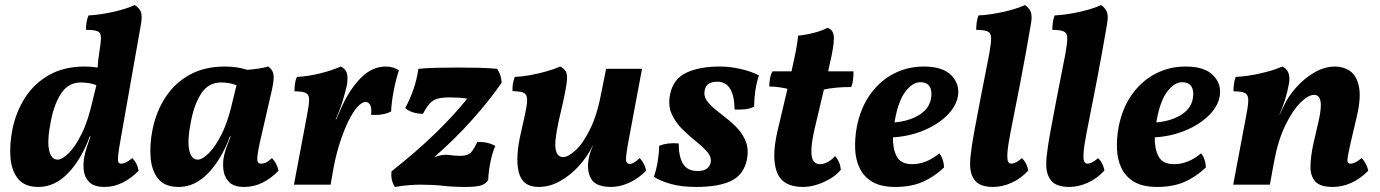

<svg xmlns="http://www.w3.org/2000/svg" viewBox="-20 -730 5454 759"><path d="M394 9Q352 9 333 -10Q314 -29 311 -57.5Q308 -86 314 -113Q317 -129 324 -150.5Q331 -172 338 -191H335Q302 -101 249.5 -46Q197 9 132 9Q78 9 52 -22.5Q26 -54 21.5 -105.5Q17 -157 29 -218Q43 -288 79.5 -344.5Q116 -401 175 -434Q234 -467 315 -467Q341 -467 366 -463Q367 -489 372 -519Q379 -561 379 -581Q379 -601 365.5 -606.5Q352 -612 320 -612Q320 -626 322 -641Q324 -656 330 -669Q373 -671 425 -682.5Q477 -694 513 -710Q531 -698 537 -682.5Q543 -667 537 -633L457 -180Q449 -136 447 -115.5Q445 -95 448 -89Q451 -83 459 -83Q467 -83 477 -87.5Q487 -92 503 -105Q523 -85 528 -55Q500 -26 465.5 -8.5Q431 9 394 9ZM182 -256Q166 -179 173.5 -139Q181 -99 208 -99Q225 -99 251 -124Q277 -149 303 -201.5Q329 -254 347 -336L361 -393Q347 -399 330.5 -401.5Q314 -404 300 -404Q251 -404 223 -362.5Q195 -321 182 -256Z M1040 -467Q1056 -457 1060.5 -438.5Q1065 -420 1055 -375L1007 -166Q996 -114 997 -98.5Q998 -83 1012 -83Q1022 -83 1031.5 -87.5Q1041 -92 1055 -105Q1075 -85 1081 -55Q1052 -25 1018 -8Q984 9 944 9Q904 9 885 -11Q866 -31 863 -60Q860 -89 866 -116Q870 -133 877 -152.5Q884 -172 892 -191H889Q856 -101 803.5 -46Q751 9 686 9Q632 9 606 -22.5Q580 -54 575.5 -105.5Q571 -157 583 -218Q597 -288 633.5 -344.5Q670 -401 729 -434Q788 -467 869 -467Q894 -467 916.5 -463.5Q939 -460 957 -454Q1004 -457 1040 -467ZM736 -256Q720 -179 727.5 -139Q735 -99 762 -99Q779 -99 805 -124Q831 -149 857 -201.5Q883 -254 901 -336L915 -393Q901 -399 884.5 -401.5Q868 -404 854 -404Q805 -404 777 -362.5Q749 -321 736 -256Z M1327 -467Q1346 -458 1351 -441.5Q1356 -425 1352 -397Q1347 -372 1335.5 -334Q1324 -296 1307 -258H1309L1332 -310Q1363 -378 1407 -422.5Q1451 -467 1505 -467Q1535 -467 1557 -452Q1545 -416 1536.5 -372Q1528 -328 1526 -289Q1493 -273 1447 -276Q1450 -302 1443.5 -314.5Q1437 -327 1425 -327Q1414 -327 1399 -313.5Q1384 -300 1366 -268Q1348 -236 1329.5 -183.5Q1311 -131 1299 -69L1287 0H1142L1194 -276Q1202 -317 1202 -336.5Q1202 -356 1189 -362.5Q1176 -369 1144 -369Q1144 -383 1146 -398.5Q1148 -414 1154 -426Q1197 -428 1244 -439.5Q1291 -451 1327 -467Z M1541 9Q1523 -19 1528 -53Q1626 -130 1701 -203Q1776 -276 1827 -340Q1808 -343 1791 -344Q1774 -345 1757 -345Q1728 -345 1710 -340Q1692 -335 1679 -321Q1666 -307 1652 -280Q1632 -280 1612.5 -286Q1593 -292 1582 -303Q1602 -340 1615 -378.5Q1628 -417 1634 -458Q1664 -461 1705.5 -462Q1747 -463 1792 -463Q1836 -463 1875 -462Q1914 -461 1945 -458Q1962 -434 1963 -403Q1915 -333 1847 -257Q1779 -181 1697 -109Q1731 -121 1753.5 -117.5Q1776 -114 1800 -114Q1829 -114 1841 -126.5Q1853 -139 1867 -169Q1909 -170 1938 -153Q1926 -126 1918.5 -88.5Q1911 -51 1910 -19Q1902 -4 1883 2.5Q1864 9 1819 9Q1771 9 1731.5 4.5Q1692 0 1643 0Q1621 0 1596 2Q1571 4 1541 9Z M2109 9Q2045 9 2030.5 -50Q2016 -109 2041 -213Q2054 -269 2060 -301Q2066 -333 2062.5 -347Q2059 -361 2045.5 -365Q2032 -369 2006 -370Q2005 -383 2007.5 -398Q2010 -413 2015 -426Q2043 -427 2076 -433Q2109 -439 2140.5 -448Q2172 -457 2195 -467Q2209 -459 2215.5 -449.5Q2222 -440 2221.5 -420Q2221 -400 2213 -360.5Q2205 -321 2189 -253Q2171 -172 2176.5 -140.5Q2182 -109 2206 -109Q2226 -109 2255.5 -136Q2285 -163 2313.5 -221Q2342 -279 2359 -373L2376 -458H2518L2471 -207Q2460 -150 2456.5 -123.5Q2453 -97 2456.5 -89.5Q2460 -82 2470 -82Q2484 -82 2509 -105Q2517 -97 2524.5 -83Q2532 -69 2534 -55Q2506 -26 2469 -8.5Q2432 9 2396 9Q2334 9 2316 -24.5Q2298 -58 2308 -106Q2310 -117 2314 -129Q2318 -141 2324 -154H2323Q2302 -111 2268.5 -74Q2235 -37 2194 -14Q2153 9 2109 9Z M2825 -467Q2867 -467 2909.5 -457Q2952 -447 2980 -432Q2962 -377 2961 -308Q2944 -300 2924 -298Q2904 -296 2884 -297Q2882 -407 2816 -407Q2772 -407 2766 -374Q2761 -352 2773 -334Q2785 -316 2807 -298Q2829 -280 2853.5 -261Q2878 -242 2898.5 -219Q2919 -196 2929.5 -167Q2940 -138 2933 -101Q2921 -40 2871.5 -15.5Q2822 9 2731 9Q2675 9 2633 -2.5Q2591 -14 2565 -31Q2575 -61 2580 -91.5Q2585 -122 2586 -154Q2620 -167 2663 -163Q2663 -111 2680 -82.5Q2697 -54 2738 -54Q2761 -54 2773.5 -63Q2786 -72 2789 -86Q2794 -108 2776.5 -128.5Q2759 -149 2731.5 -171Q2704 -193 2677.5 -219Q2651 -245 2635.5 -279Q2620 -313 2629 -357Q2641 -418 2693 -442.5Q2745 -467 2825 -467Z M3154 9Q3074 9 3051.5 -49Q3029 -107 3054 -214L3093 -379Q3054 -388 3021 -388Q3021 -404 3024 -420.5Q3027 -437 3034 -448H3109L3111 -458Q3132 -549 3135 -589Q3166 -592 3198.5 -600.5Q3231 -609 3251 -620Q3277 -612 3276.5 -578Q3276 -544 3260 -477L3254 -448H3354Q3354 -430 3352 -413.5Q3350 -397 3345 -386Q3281 -386 3237 -376L3201 -224Q3188 -167 3187.5 -136Q3187 -105 3196 -93Q3205 -81 3221 -81Q3252 -81 3281 -113Q3301 -91 3304 -59Q3290 -41 3265 -25.5Q3240 -10 3211 -0.5Q3182 9 3154 9Z M3519 9Q3462 9 3428 -11.5Q3394 -32 3378 -66Q3362 -100 3360.5 -142Q3359 -184 3367 -228Q3382 -304 3420.5 -357.5Q3459 -411 3513.5 -439Q3568 -467 3632 -467Q3708 -467 3742 -431Q3776 -395 3766 -346Q3758 -307 3722 -272Q3686 -237 3630.5 -214Q3575 -191 3510 -187Q3509 -142 3525 -111.5Q3541 -81 3586 -81Q3615 -81 3642.5 -92.5Q3670 -104 3693 -124Q3711 -101 3712 -68Q3673 -31 3627.5 -11Q3582 9 3519 9ZM3518 -257Q3517 -251 3516 -246Q3573 -251 3612.5 -275Q3652 -299 3660 -338Q3666 -369 3655.5 -387Q3645 -405 3618 -405Q3588 -405 3560 -369Q3532 -333 3518 -257Z M3906 9Q3855 9 3834.5 -16Q3814 -41 3815 -83Q3815 -96 3816.5 -111.5Q3818 -127 3822 -154Q3826 -181 3834.5 -226.5Q3843 -272 3856.5 -343Q3870 -414 3891 -519Q3898 -560 3898 -579.5Q3898 -599 3884.5 -605.5Q3871 -612 3839 -612Q3839 -626 3841 -641Q3843 -656 3848 -669Q3892 -671 3944 -682.5Q3996 -694 4032 -710Q4049 -698 4055 -682Q4061 -666 4055 -633Q4036 -522 4015.5 -414.5Q3995 -307 3974 -203Q3964 -151 3962.5 -125.5Q3961 -100 3965 -91.5Q3969 -83 3978 -83Q3986 -83 3996 -88Q4006 -93 4020 -105Q4040 -85 4045 -56Q4017 -25 3980 -8Q3943 9 3906 9Z M4207 9Q4156 9 4135.5 -16Q4115 -41 4116 -83Q4116 -96 4117.5 -111.5Q4119 -127 4123 -154Q4127 -181 4135.5 -226.5Q4144 -272 4157.5 -343Q4171 -414 4192 -519Q4199 -560 4199 -579.5Q4199 -599 4185.5 -605.5Q4172 -612 4140 -612Q4140 -626 4142 -641Q4144 -656 4149 -669Q4193 -671 4245 -682.5Q4297 -694 4333 -710Q4350 -698 4356 -682Q4362 -666 4356 -633Q4337 -522 4316.5 -414.5Q4296 -307 4275 -203Q4265 -151 4263.5 -125.5Q4262 -100 4266 -91.5Q4270 -83 4279 -83Q4287 -83 4297 -88Q4307 -93 4321 -105Q4341 -85 4346 -56Q4318 -25 4281 -8Q4244 9 4207 9Z M4554 9Q4497 9 4463 -11.5Q4429 -32 4413 -66Q4397 -100 4395.5 -142Q4394 -184 4402 -228Q4417 -304 4455.5 -357.5Q4494 -411 4548.5 -439Q4603 -467 4667 -467Q4743 -467 4777 -431Q4811 -395 4801 -346Q4793 -307 4757 -272Q4721 -237 4665.5 -214Q4610 -191 4545 -187Q4544 -142 4560 -111.5Q4576 -81 4621 -81Q4650 -81 4677.5 -92.5Q4705 -104 4728 -124Q4746 -101 4747 -68Q4708 -31 4662.5 -11Q4617 9 4554 9ZM4553 -257Q4552 -251 4551 -246Q4608 -251 4647.5 -275Q4687 -299 4695 -338Q4701 -369 4690.5 -387Q4680 -405 4653 -405Q4623 -405 4595 -369Q4567 -333 4553 -257Z M4855 0 4907 -276Q4915 -317 4914.5 -336.5Q4914 -356 4901 -362.5Q4888 -369 4856 -369Q4856 -383 4858 -398.5Q4860 -414 4865 -426Q4909 -428 4961 -439.5Q5013 -451 5049 -467Q5083 -452 5076 -402Q5069 -365 5060.5 -337.5Q5052 -310 5038 -278V-276L5055 -311Q5073 -350 5105.5 -386Q5138 -422 5177.5 -444.5Q5217 -467 5258 -467Q5291 -467 5317 -449Q5343 -431 5352 -388Q5361 -345 5344 -271L5320 -169Q5311 -129 5308 -110.5Q5305 -92 5308.5 -87.5Q5312 -83 5319 -83Q5336 -83 5363 -105Q5372 -96 5379 -82.5Q5386 -69 5389 -55Q5356 -22 5320.5 -6.5Q5285 9 5249 9Q5199 9 5179.5 -12.5Q5160 -34 5160.5 -72.5Q5161 -111 5172 -162L5193 -253Q5205 -306 5200 -330.5Q5195 -355 5175 -355Q5152 -355 5121 -324.5Q5090 -294 5061 -234.5Q5032 -175 5016 -88L5000 0Z"/></svg>

Font: Vollkorn
Style: Bold Italic
Weight: 700
Italic angle: -11°
Designer: Friedrich Althausen
Foundry: Friedrich Althausen
Version: Version 5.000; ttfautohint (v1.8.3)